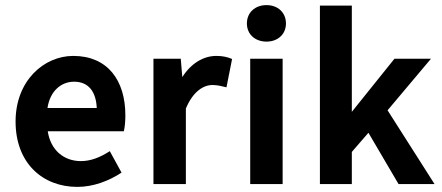

<svg xmlns="http://www.w3.org/2000/svg" viewBox="-20 -721 1730 752"><path d="M283 11C345 11 406 -12 456 -45L410 -129C373 -105 336 -90 297 -90C229 -90 178 -134 167 -207H465C469 -223 471 -247 471 -269C471 -407 401 -502 267 -502C152 -502 41 -405 41 -245C41 -83 146 11 283 11ZM270 -401C327 -401 356 -362 359 -298H166C176 -365 220 -401 270 -401Z M581 -491V0H708V-296C736 -363 777 -388 812 -388C831 -388 847 -384 867 -379L889 -490C870 -498 852 -502 827 -502C778 -502 729 -474 694 -419L688 -491Z M960 -491V0H1087V-491ZM947 -629C947 -587 979 -558 1024 -558C1068 -558 1100 -587 1100 -629C1100 -672 1068 -701 1024 -701C979 -701 947 -672 947 -629Z M1233 -699V0H1358V-126L1423 -201L1541 0H1682L1498 -289L1668 -491H1525L1358 -283V-699Z"/></svg>

Font: Source Sans Pro SemBd
Style: Regular
Weight: 700
Designer: Paul D. Hunt
Foundry: Adobe Systems Incorporated
Version: Version 2.020;PS 2.0;hotconv 1.0.86;makeotf.lib2.5.63406